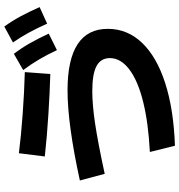

<svg xmlns="http://www.w3.org/2000/svg" viewBox="10 -832 843 904"><g transform="rotate(-90 432.0 -380.5)"><path d="M610 -285.5Q609.6 -328.1 572.3 -348.1Q535 -368 455.2 -368Q391.4 -368 303.4 -355Q215.5 -342.1 65.1 -309.5L33.7 -426.5Q299.1 -484.5 458.3 -484.5Q602.9 -484.5 675.3 -437.1Q747.7 -389.8 747.7 -295Q747.7 -202.6 681.8 -133.6Q615.9 -64.6 492.2 -24.7Q368.5 15.2 197.4 21.2L167.9 -96.9Q305.1 -103.9 404.4 -128.6Q503.8 -153.4 556.9 -193.8Q610 -234.3 610 -285.5ZM146.8 -591.5 162.1 -713.6Q244.4 -703.1 346.8 -695.7Q449.2 -688.2 544 -685.7L535.1 -565.6Q448.4 -568.1 345.8 -574.6Q243.3 -581 146.8 -591.5ZM553.6 -693.3 630.1 -737.2Q657.7 -700.9 679.8 -662Q701.9 -623.1 725.2 -573L647.4 -534.5Q626 -580.6 603.9 -618Q581.8 -655.4 553.6 -693.3ZM683.5 -741.5 758.5 -782.2Q785.4 -745 806.7 -705.4Q828 -665.8 850 -616L772.1 -580.5Q750.8 -628.1 730.2 -666Q709.6 -704 683.5 -741.5Z"/></g></svg>

Font: Pretendard GOV Variable
Style: Regular
Weight: 400
Designer: Base glyphs from Inter by Rasmus Andersson; Hangul glyphs from Noto Sans CJK(Source Han Sans) by Jang Soo-young and Kang
Foundry: Kil Hyung-jin
Version: Version 1.307;Glyphs 3.2 (3192)